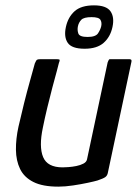

<svg xmlns="http://www.w3.org/2000/svg" viewBox="-20 -693 519 717"><path d="M198 4Q139 4 104.5 -13.5Q70 -31 55 -62Q40 -93 39.5 -133.5Q39 -174 49 -220Q59 -264 70 -308Q81 -352 92 -391Q103 -430 110 -456Q115 -468 118.5 -470Q122 -472 132 -472H187Q197 -472 201 -471Q205 -470 200 -458Q199 -452 192 -427Q185 -402 175.5 -366Q166 -330 156.5 -290.5Q147 -251 140 -216Q125 -145 141 -106.5Q157 -68 214 -68Q221 -68 235.5 -69Q250 -70 265 -73Q280 -76 291.5 -82Q303 -88 305 -98L382 -460Q384 -464 385.5 -468Q387 -472 391 -472H463Q466 -472 469 -470.5Q472 -469 471 -463L383 -49Q381 -37 373 -31.5Q365 -26 344 -19Q334 -16 308.5 -10.5Q283 -5 253 -0.5Q223 4 198 4ZM400 -592Q392 -555 367 -533Q342 -511 296 -511Q248 -511 233 -533Q218 -555 226 -592Q234 -629 258.5 -651Q283 -673 331 -673Q377 -673 392.5 -651Q408 -629 400 -592ZM358 -595Q361 -609 355 -619Q349 -629 322 -629Q293 -629 283.5 -619Q274 -609 271 -595Q268 -581 272.5 -568Q277 -555 307 -555Q337 -555 346 -568.5Q355 -582 358 -595Z"/></svg>

Font: Glory Medium
Style: Italic
Weight: 500
Italic angle: -12°
Version: Version 1.011